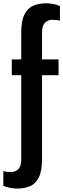

<svg xmlns="http://www.w3.org/2000/svg" viewBox="-54 -916 376 1141"><path d="M47.9 204.6Q29.8 204.6 6.3 200.4Q-17.1 196.3 -34.2 188V101.1Q-13.7 106.4 11.7 106.4Q36.1 106.4 54.2 89.6Q72.3 72.8 72.3 28.8V-469.2H16.1V-563H72.3V-720.7Q72.3 -793.9 92.3 -831.8Q112.3 -869.6 145.8 -883.1Q179.2 -896.5 220.2 -896.5Q238.3 -896.5 262 -892.3Q285.6 -888.2 302.2 -879.9V-793Q281.7 -798.3 256.3 -798.3Q232.4 -798.3 214.1 -781.5Q195.8 -764.6 195.8 -720.7V-563H293.9V-469.2H195.8V28.8Q195.8 101.6 176 139.6Q156.2 177.7 122.6 191.2Q88.9 204.6 47.9 204.6Z"/></svg>

Font: Fjalla One
Style: Regular
Weight: 400
Designer: Irina Smirnova, Eben Sorkin
Foundry: Sorkin Type
Version: Version 1.002; ttfautohint (v1.8.4.7-5d5b);gftools[0.9.25]